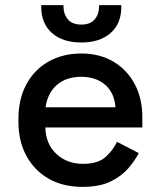

<svg xmlns="http://www.w3.org/2000/svg" viewBox="-20 -716 624 750"><path d="M302 14Q227 14 171 -17.5Q115 -49 83.5 -106.5Q52 -164 52 -240V-252Q52 -329 83 -386.5Q114 -444 169.5 -475.5Q225 -507 298 -507Q369 -507 422.5 -475.5Q476 -444 506 -388Q536 -332 536 -257V-218H157Q159 -153 200.5 -114.5Q242 -76 304 -76Q362 -76 391.5 -102Q421 -128 437 -162L522 -118Q508 -90 481.5 -59Q455 -28 412 -7Q369 14 302 14ZM158 -297H431Q427 -353 391 -384.5Q355 -416 297 -416Q239 -416 202.5 -384.5Q166 -353 158 -297ZM298 -550Q225 -550 183 -587Q141 -624 141 -690V-696H228V-691Q228 -661 245 -640.5Q262 -620 298 -620Q333 -620 350 -640.5Q367 -661 367 -691V-696H454V-690Q454 -624 412 -587Q370 -550 298 -550Z"/></svg>

Font: Space Grotesk Medium
Style: Regular
Weight: 500
Designer: Florian Karsten
Foundry: Florian Karsten
Version: Version 2.000